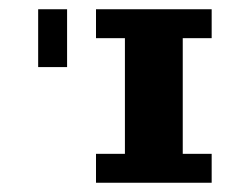

<svg xmlns="http://www.w3.org/2000/svg" viewBox="-20 -395 540 415"><path d="M62.5 -375H125V-250H62.5ZM187.5 -375H437.5V-312.5H375V-62.5H437.5V0H187.5V-62.5H250V-312.5H187.5Z"/></svg>

Font: Half Eighties
Style: Regular
Weight: 400
Monospace: yes
Designer: Jayvee Enaguas (HarvettFox96)
Version: 20191127.01dev02